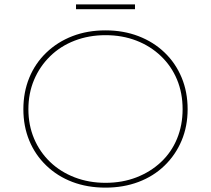

<svg xmlns="http://www.w3.org/2000/svg" viewBox="-20 -849 966 879"><path d="M463 10Q380 10 311.5 -16Q243 -42 192 -91Q141 -140 114 -205.5Q87 -271 87 -349Q87 -427 114 -493Q141 -559 192 -608Q243 -657 311.5 -683.5Q380 -710 463 -710Q545 -710 614 -683.5Q683 -657 733.5 -608.5Q784 -560 811.5 -494Q839 -428 839 -349Q839 -271 811.5 -205.5Q784 -140 733.5 -91Q683 -42 614 -16Q545 10 463 10ZM463 -12Q540 -12 604.5 -37Q669 -62 717 -107Q765 -152 790.5 -214Q816 -276 816 -349Q816 -423 790.5 -484.5Q765 -546 717 -592Q669 -638 604.5 -663Q540 -688 463 -688Q387 -688 322 -663Q257 -638 209.5 -591.5Q162 -545 136 -483.5Q110 -422 110 -349Q110 -276 136 -214.5Q162 -153 209.5 -107.5Q257 -62 322 -37Q387 -12 463 -12ZM328 -807V-829H598V-807Z"/></svg>

Font: Lexend Exa Thin
Style: Regular
Weight: 250
Designer: Bonnie Shaver-Troup, Thomas Jockin
Foundry: Lexend
Version: Version 1.007